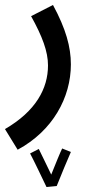

<svg xmlns="http://www.w3.org/2000/svg" viewBox="-51 -372 362 772"><path d="M20 230C161 154 234 20 234 -113C234 -183 214 -256 162 -352L74 -307C119 -226 142 -165 142 -109C142 -16 93 75 -31 147ZM136 380 177 376C189 345 225 259 234 239L199 225C193 236 171 290 155 330C139 298 115 246 105 227L70 245C87 277 122 351 136 380Z"/></svg>

Font: Noto Sans Arabic UI XCn Md
Style: Regular
Weight: 500
Width: 2
Designer: Monotype Design Team, Nadine Chahine and Nizar Qandah
Foundry: Monotype Imaging Inc.
Version: Version 2.010